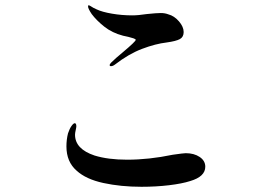

<svg xmlns="http://www.w3.org/2000/svg" viewBox="-20 -720 1040 737"><path d="M401 -470Q401 -474 407 -480Q423 -496 451 -519Q501 -561 501 -567Q501 -570 492 -573Q483 -576 472.5 -578.5Q462 -581 452 -583Q410 -594 380 -618Q350 -642 332 -666Q318 -687 318 -695Q318 -700 321 -700L327 -697Q337 -690 351 -684Q372 -674 410 -667.5Q448 -661 487 -661Q511 -661 543 -666Q581 -670 597 -670Q613 -670 626 -665Q649 -659 667 -638Q685 -617 685 -597Q685 -578 670.5 -570Q656 -562 620 -557Q577 -552 525.5 -532.5Q474 -513 421 -472Q413 -466 406 -466Q401 -466 401 -470ZM274 -65Q235 -99 235 -158Q235 -184 241 -208Q247 -226 254.5 -236.5Q262 -247 267 -247Q273 -247 273 -235Q273 -231 270.5 -220Q268 -209 268 -203Q268 -148 343 -123Q395 -107 468 -107Q552 -107 643 -126Q685 -132 693 -132Q725 -132 746.5 -117.5Q768 -103 768 -80Q768 -42 710 -25Q679 -15 629 -9Q579 -3 523 -3Q444 -3 377 -17.5Q310 -32 274 -65Z"/></svg>

Font: Shippori Mincho SemiBold
Style: Regular
Weight: 600
Designer: FONTDASU
Foundry: FONTDASU / Google Inc. / but / Adobe
Version: Version 3.110; ttfautohint (v1.8.3)